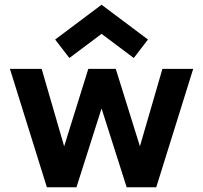

<svg xmlns="http://www.w3.org/2000/svg" viewBox="-20 -791 858 811"><path d="M22 -500H156L251 -173L353 -500H469L571 -173L666 -500H796L640 0H515L409 -333L303 0H178ZM213 -624 409 -771 605 -624 545 -546 409 -648 273 -546Z"/></svg>

Font: NT Somic Bold
Style: Regular
Weight: 700
Designer: Ravid Balaliev — lead type designer, mastering
Michael Voronin — secret advisor, marketing
Ivan Kovalenko — best boy
Foundry: NT Type
Version: Version 0.7